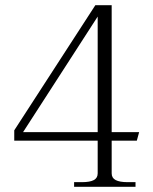

<svg xmlns="http://www.w3.org/2000/svg" viewBox="-20 -721 589 741"><path d="M266 -18H297Q327 -18 342 -26Q357 -34 357 -52V-178H35V-218L348 -701H411V-211H517L508 -178H411V-52Q411 -34 426.5 -26Q442 -18 472 -18H503V0H266ZM357 -211V-657L69 -211Z"/></svg>

Font: Taviraj ExtraLight
Style: Regular
Weight: 275
Designer: Katatrad Team
Foundry: CadsonDemak
Version: Version 1.001